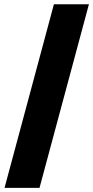

<svg xmlns="http://www.w3.org/2000/svg" viewBox="-20 -782 443 911"><path d="M401.9 -761.7 167.5 109.4H1.5L235.8 -761.7Z"/></svg>

Font: Inter 24pt Black
Style: Regular
Weight: 900
Designer: Rasmus Andersson
Foundry: rsms
Version: Version 4.001;git-66647c0bb